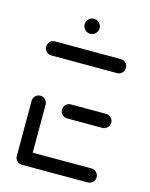

<svg xmlns="http://www.w3.org/2000/svg" viewBox="-101 -715 607 779"><g transform="rotate(15 202.0 -325.0)"><path d="M38.1 -28.9V-261.1Q38.1 -273.3 46.7 -282Q55.2 -290.7 67.4 -290.7Q79.6 -290.7 88.3 -282Q97 -273.3 97 -261.1V-28.9ZM373.3 -29.6Q373.3 -17.4 364.6 -8.9Q355.9 -0.4 343.7 -0.4H67.4Q55.2 -0.4 46.7 -8.9Q38.1 -17.4 38.1 -29.6Q38.1 -41.9 46.7 -50.6Q55.2 -59.3 67.4 -59.3H343.7Q355.9 -59.3 364.6 -50.6Q373.3 -41.9 373.3 -29.6ZM166.3 -259.3Q166.3 -271.5 175 -280Q183.7 -288.5 195.9 -288.5H343.7Q355.9 -288.5 364.6 -280Q373.3 -271.5 373.3 -259.3Q373.3 -247 364.6 -238.3Q355.9 -229.6 343.7 -229.6H195.9Q183.7 -229.6 175 -238.3Q166.3 -247 166.3 -259.3ZM38.1 -489.3Q38.1 -501.5 46.7 -510.2Q55.2 -518.9 67.4 -518.9L343.7 -518.5Q355.9 -518.5 364.6 -510Q373.3 -501.5 373.3 -489.3Q373.3 -477 364.6 -468.3Q355.9 -459.6 343.7 -459.6L67.4 -460Q55.2 -460 46.7 -468.5Q38.1 -477 38.1 -489.3ZM165.6 -617Q165.6 -630 174.8 -639.3Q184.1 -648.5 197 -648.5Q210 -648.5 219.3 -639.3Q228.5 -630 228.5 -617Q228.5 -604.1 219.3 -594.8Q210 -585.6 197 -585.6Q184.1 -585.6 174.8 -595Q165.6 -604.4 165.6 -617Z"/></g></svg>

Font: 26F Galaxy Sans Medium
Style: Regular
Weight: 500
Designer: C₂₉H₂₅N₃O₅
Version: Version 1.100